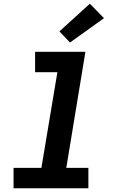

<svg xmlns="http://www.w3.org/2000/svg" viewBox="-20 -1014 640 1034"><path d="M53 0V-110H203L289 -625H169V-735H440L337 -110H456V0ZM357 -785 300 -845 464 -994 540 -916Z"/></svg>

Font: Iosevka Slab XBdExObl
Style: Regular
Weight: 800
Width: 7
Italic angle: -9°
Monospace: yes
Designer: Belleve Invis
Foundry: Belleve Invis
Version: Version 11.1.0; ttfautohint (v1.8.3)